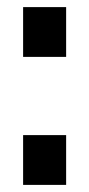

<svg xmlns="http://www.w3.org/2000/svg" viewBox="-20 -520 251 540"><path d="M45 -360H166V-500H45ZM45 0H166V-140H45Z"/></svg>

Font: Aspekta 500
Style: Regular
Weight: 500
Designer: Ivo Dolenc
Version: Version 2.100